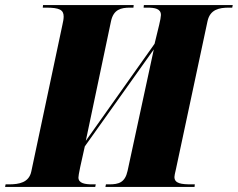

<svg xmlns="http://www.w3.org/2000/svg" viewBox="-50 -734 934 754"><path d="M-30 0H324L326 -10H313C284 -10 258 -14 258 -37C258 -43 260 -53 265 -78L283 -159L554 -540L451 -63C441 -17 416 -10 379 -10H366L364 0H714L715 -10H702C663 -10 635 -13 635 -39C635 -44 637 -53 641 -70L765 -651C775 -697 811 -704 849 -704H862L864 -714H515L514 -704H528C558 -704 582 -700 582 -675C582 -670 579 -651 575 -636L557 -562L287 -181L386 -651C396 -697 425 -704 461 -704H474L475 -714H119L118 -704H131C184 -704 200 -695 200 -669C200 -660 198 -649 195 -636L73 -61C64 -17 25 -10 -15 -10H-28Z"/></svg>

Font: Noto Serif Display SemiCondensed Black
Style: Italic
Weight: 900
Width: 4
Italic angle: -12°
Designer: Monotype Design Team
Foundry: Monotype Imaging Inc.
Version: Version 2.009